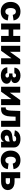

<svg xmlns="http://www.w3.org/2000/svg" viewBox="2403 -2993 601 5447"><g transform="rotate(90 2703.5 -269.5)"><path d="M307.6 10.3Q222.7 10.3 161.4 -24.9Q100.1 -60.1 67.1 -123Q34.2 -186 34.2 -269.5Q34.2 -353.5 67.1 -416.5Q100.1 -479.5 161.4 -514.6Q222.7 -549.8 307.6 -549.8Q359.9 -549.8 403.6 -536.1Q447.3 -522.5 480 -496.8Q512.7 -471.2 533 -434.8Q553.2 -398.4 559.1 -353.5L401.4 -330.6Q397.5 -351.6 389.6 -367.9Q381.8 -384.3 370.4 -396Q358.9 -407.7 343.8 -413.6Q328.6 -419.4 309.6 -419.4Q277.3 -419.4 254.4 -401.6Q231.4 -383.8 219.5 -350.3Q207.5 -316.9 207.5 -270Q207.5 -224.1 219.5 -190.4Q231.4 -156.7 254.4 -138.4Q277.3 -120.1 309.6 -120.1Q328.6 -120.1 344 -126.2Q359.4 -132.3 371.1 -144.3Q382.8 -156.2 390.6 -173.3Q398.4 -190.4 401.9 -211.9L559.6 -189.5Q553.7 -143.1 533.7 -106.4Q513.7 -69.8 481 -43.7Q448.2 -17.6 404.3 -3.7Q360.4 10.3 307.6 10.3Z M1048.3 -345.2V-213.9H768.6V-345.2ZM817.9 -542.5V0H647.5V-542.5ZM1169.4 -542.5V0H999.5V-542.5Z M1802.7 0H1632.8V-290.5H1629.4L1420.4 0H1279.8V-542.5H1449.7V-254.4H1452.6L1658.7 -542.5H1802.7Z M2119.6 7.8Q2044.9 7.8 1993.7 -17.3Q1942.4 -42.5 1915.8 -84.7Q1889.2 -127 1889.2 -177.2H2053.7Q2053.7 -152.3 2071.3 -137.7Q2088.9 -123 2117.2 -123Q2146.5 -123 2163.6 -137.5Q2180.7 -151.9 2180.7 -173.8Q2180.7 -199.2 2161.9 -212.9Q2143.1 -226.6 2109.4 -226.6H2064V-322.8H2109.4Q2140.1 -322.8 2158.4 -335.9Q2176.8 -349.1 2176.8 -374.5Q2176.8 -396.5 2161.4 -410.4Q2146 -424.3 2119.6 -424.3Q2092.8 -424.3 2076.4 -411.6Q2060.1 -398.9 2059.6 -376H1898.9Q1899.4 -426.3 1927 -465.6Q1954.6 -504.9 2004.9 -527.6Q2055.2 -550.3 2122.1 -550.3Q2185.5 -550.3 2233.9 -530Q2282.2 -509.8 2309.3 -474.6Q2336.4 -439.5 2336.4 -393.6Q2336.4 -346.2 2304.4 -316.9Q2272.5 -287.6 2223.1 -283.7V-281.7Q2289.1 -275.9 2322.3 -240.7Q2355.5 -205.6 2355.5 -156.2Q2355.5 -108.4 2325.7 -71.3Q2295.9 -34.2 2242.7 -13.2Q2189.5 7.8 2119.6 7.8Z M2962.9 0H2793V-290.5H2789.6L2580.6 0H2439.9V-542.5H2609.9V-254.4H2612.8L2818.8 -542.5H2962.9Z M3027.8 0V-131.3H3045.4Q3063 -131.3 3076.2 -139.6Q3089.4 -147.9 3098.1 -166.3Q3106.9 -184.6 3112.1 -214.8Q3117.2 -245.1 3118.7 -289.1L3127.9 -542.5H3577.1V0H3407.2V-411.6H3290.5L3284.2 -267.1Q3279.8 -167 3253.9 -108.6Q3228 -50.3 3185.1 -25.1Q3142.1 0 3085.4 0Z M3840.8 9.8Q3788.6 9.8 3748 -8.1Q3707.5 -25.9 3684.3 -61.5Q3661.1 -97.2 3661.1 -150.9Q3661.1 -195.8 3677.2 -226.8Q3693.4 -257.8 3721.4 -277.1Q3749.5 -296.4 3786.1 -306.6Q3822.8 -316.9 3864.3 -320.3Q3910.6 -324.7 3939 -329.1Q3967.3 -333.5 3980.2 -342.8Q3993.2 -352.1 3993.2 -368.7V-370.6Q3993.2 -389.2 3984.4 -402.1Q3975.6 -415 3959 -421.9Q3942.4 -428.7 3918.9 -428.7Q3895.5 -428.7 3877.4 -421.9Q3859.4 -415 3847.9 -402.3Q3836.4 -389.6 3832 -372.6L3677.2 -390.1Q3687.5 -438 3718.8 -473.9Q3750 -509.8 3801 -529.8Q3852.1 -549.8 3921.4 -549.8Q3972.7 -549.8 4016.6 -537.8Q4060.5 -525.9 4093.5 -502.7Q4126.5 -479.5 4144.8 -445.6Q4163.1 -411.6 4163.1 -368.2V0H4002.4V-76.2H3998Q3983.4 -47.9 3960.9 -29.1Q3938.5 -10.3 3908.7 -0.2Q3878.9 9.8 3840.8 9.8ZM3892.6 -103Q3921.4 -103 3944.3 -114.5Q3967.3 -126 3981 -146.2Q3994.6 -166.5 3994.6 -193.4V-245.1Q3987.3 -241.2 3976.6 -237.8Q3965.8 -234.4 3952.9 -231.7Q3939.9 -229 3926.5 -226.8Q3913.1 -224.6 3900.9 -222.7Q3876 -219.2 3858.4 -210.9Q3840.8 -202.6 3831.8 -189.7Q3822.8 -176.8 3822.8 -158.7Q3822.8 -140.6 3831.8 -128.2Q3840.8 -115.7 3856.4 -109.4Q3872.1 -103 3892.6 -103Z M4525.9 10.3Q4440.9 10.3 4379.6 -24.9Q4318.4 -60.1 4285.4 -123Q4252.4 -186 4252.4 -269.5Q4252.4 -353.5 4285.4 -416.5Q4318.4 -479.5 4379.6 -514.6Q4440.9 -549.8 4525.9 -549.8Q4578.1 -549.8 4621.8 -536.1Q4665.5 -522.5 4698.2 -496.8Q4731 -471.2 4751.2 -434.8Q4771.5 -398.4 4777.3 -353.5L4619.6 -330.6Q4615.7 -351.6 4607.9 -367.9Q4600.1 -384.3 4588.6 -396Q4577.1 -407.7 4562 -413.6Q4546.9 -419.4 4527.8 -419.4Q4495.6 -419.4 4472.7 -401.6Q4449.7 -383.8 4437.7 -350.3Q4425.8 -316.9 4425.8 -270Q4425.8 -224.1 4437.7 -190.4Q4449.7 -156.7 4472.7 -138.4Q4495.6 -120.1 4527.8 -120.1Q4546.9 -120.1 4562.3 -126.2Q4577.6 -132.3 4589.4 -144.3Q4601.1 -156.2 4608.9 -173.3Q4616.7 -190.4 4620.1 -211.9L4777.8 -189.5Q4772 -143.1 4752 -106.4Q4731.9 -69.8 4699.2 -43.7Q4666.5 -17.6 4622.6 -3.7Q4578.6 10.3 4525.9 10.3Z M4969.7 -382.3H5133.8Q5208 -382.3 5261.5 -358.6Q5314.9 -335 5343.8 -292Q5372.6 -249 5372.6 -189.9Q5372.6 -132.8 5343.8 -90.1Q5314.9 -47.4 5261.5 -23.7Q5208 0 5133.8 0H4865.7V-542.5H5036.1V-130.9H5132.8Q5168 -130.9 5187.7 -146.5Q5207.5 -162.1 5207.5 -189.9Q5207.5 -219.2 5187.7 -235.6Q5168 -252 5132.8 -252H4969.7Z"/></g></svg>

Font: Inter 16pt ExtraBold
Style: Regular
Weight: 800
Version: Version 4.001;git-66647c0bb